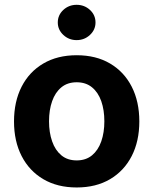

<svg xmlns="http://www.w3.org/2000/svg" viewBox="-20 -788 653 818"><path d="M306.7 10.7Q224.6 10.7 164.6 -24.6Q104.6 -59.9 72.1 -123.3Q39.7 -186.6 39.7 -270.6Q39.7 -355.2 72.1 -418.7Q104.6 -482.2 164.6 -517.4Q224.6 -552.7 306.7 -552.7Q389.1 -552.7 448.9 -517.4Q508.7 -482.2 541.2 -418.7Q573.6 -355.2 573.6 -270.6Q573.6 -186.6 541.2 -123.3Q508.7 -59.9 448.9 -24.6Q389.1 10.7 306.7 10.7ZM306.7 -104.6Q345.8 -104.6 372.1 -126.3Q398.4 -148.1 411.5 -185.8Q424.6 -223.5 424.6 -271.1Q424.6 -319.2 411.5 -356.8Q398.4 -394.3 372.1 -415.9Q345.8 -437.5 306.7 -437.5Q267.6 -437.5 241.4 -415.9Q215.2 -394.3 202.1 -356.9Q188.9 -319.5 188.9 -271.1Q188.9 -223.5 202.1 -185.8Q215.2 -148.1 241.4 -126.3Q267.6 -104.6 306.7 -104.6ZM306.4 -617.1Q273.4 -617.1 249.8 -639.2Q226.2 -661.3 226.2 -692.2Q226.2 -723.8 249.8 -745.7Q273.4 -767.5 306.4 -767.5Q339.7 -767.5 363.3 -745.7Q386.9 -723.9 386.9 -692.3Q386.9 -661.3 363.3 -639.2Q339.7 -617.1 306.4 -617.1Z"/></svg>

Font: Adwaita Sans
Style: Regular
Weight: 400
Designer: Rasmus Andersson
Foundry: rsms
Version: Version 4.001;git-9221beed3